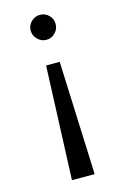

<svg xmlns="http://www.w3.org/2000/svg" viewBox="-112 -521 524 817"><g transform="rotate(-15 150.0 -112.5)"><path d="M205 -415Q205 -393 189 -376.5Q173 -360 150 -360Q128 -360 111.5 -376.5Q95 -393 95 -415Q95 -438 111.5 -454Q128 -470 150 -470Q173 -470 189 -454Q205 -438 205 -415ZM200 245H100L120 -255H180Z"/></g></svg>

Font: Jost
Style: Regular
Weight: 400
Version: Version 3.500